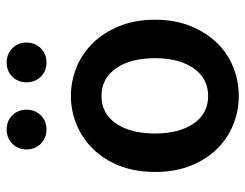

<svg xmlns="http://www.w3.org/2000/svg" viewBox="-102 -638 752 589"><g transform="rotate(-90 274.5 -344.0)"><path d="M274 12Q228 12 186 -5Q144 -22 111.5 -55Q79 -88 60 -136Q41 -184 41 -245Q41 -306 60 -354Q79 -402 111.5 -435Q144 -468 186 -485.5Q228 -503 274 -503Q320 -503 362.5 -485.5Q405 -468 437 -435Q469 -402 488.5 -354Q508 -306 508 -245Q508 -184 488.5 -136Q469 -88 437 -55Q405 -22 362.5 -5Q320 12 274 12ZM274 -82Q328 -82 359 -126.5Q390 -171 390 -245Q390 -320 359 -364.5Q328 -409 274 -409Q220 -409 189.5 -364.5Q159 -320 159 -245Q159 -171 189.5 -126.5Q220 -82 274 -82ZM171 -578Q145 -578 127.5 -595.5Q110 -613 110 -639Q110 -665 127.5 -682.5Q145 -700 171 -700Q198 -700 215 -682.5Q232 -665 232 -639Q232 -613 215 -595.5Q198 -578 171 -578ZM377 -578Q350 -578 333 -595.5Q316 -613 316 -639Q316 -665 333 -682.5Q350 -700 377 -700Q403 -700 420.5 -682.5Q438 -665 438 -639Q438 -613 420.5 -595.5Q403 -578 377 -578Z"/></g></svg>

Font: TT Toshiba Sans Medium
Style: Regular
Weight: 500
Designer: Paul D. Hunt
Foundry: Toshiba Corporation
Version: Version 2.020;PS 2.000;hotconv 1.0.86;makeotf.lib2.5.63406